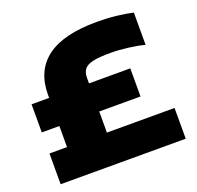

<svg xmlns="http://www.w3.org/2000/svg" viewBox="-130 -888 1052 1027"><g transform="rotate(-20 396.0 -375.0)"><path d="M45 0V-175H145V-295H45V-455H145V-473Q145 -609 238.5 -679.5Q332 -750 523 -750Q582.5 -750 635 -744Q687.5 -738 727 -729V-545Q689.5 -555.5 636 -562.2Q582.5 -569 535 -569Q470 -569 434.8 -561Q399.5 -553 385.8 -534.8Q372 -516.5 372 -486V-455H607V-295H372V-175H757V0Z"/></g></svg>

Font: Encode Sans Expanded Expanded Black
Style: Regular
Weight: 900
Width: 7
Designer: Multiple Designers
Foundry: Impallari Type
Version: Version 3.000; ttfautohint (v1.8.3) -l 8 -r 50 -G 200 -x 14 